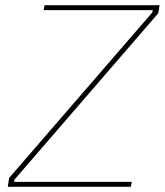

<svg xmlns="http://www.w3.org/2000/svg" viewBox="-20 -720 635 740"><path d="M10 0H484L488 -19H34L36 -28L590 -669L595 -700H152L148 -681H569L567 -672L15 -34Z"/></svg>

Font: Fixel Display 20240404 Thin
Style: Italic
Weight: 100
Italic angle: -10°
Designer: AlfaBravo + MacPaw
Foundry: Kyrylo Tkachov, Marchela Mozhyna, Serhii Makarenko, Maria Weinstein, Zakhar Kryvoshyya
Version: Version 1.211;Glyphs 3.2 (3225)